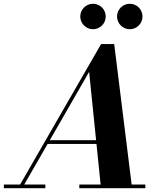

<svg xmlns="http://www.w3.org/2000/svg" viewBox="-68 -998 860 1018"><path d="M552.5 -910.5C552.5 -873.5 583 -843 620 -843C657.5 -843 687.5 -873.5 687.5 -910.5C687.5 -948 657.5 -978 620 -978C583 -978 552.5 -948 552.5 -910.5ZM357.5 -910.5C357.5 -873.5 388 -843 425 -843C462.5 -843 492.5 -873.5 492.5 -910.5C492.5 -948 462.5 -978 425 -978C388 -978 357.5 -948 357.5 -910.5ZM-47.5 -19.5V0H172.5V-19.5H60.5L184.5 -235H443.5L465.5 -19.5H352.5V0H702.5V-19.5H630L537.5 -764.5H468L38.5 -19.5ZM404.5 -617 441.5 -254.5H196Z"/></svg>

Font: Bodoni* 11pt
Style: Bold Italic
Weight: 700
Italic angle: -13°
Version: Version 2.3